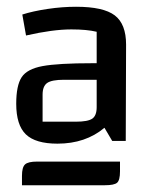

<svg xmlns="http://www.w3.org/2000/svg" viewBox="-20 -767 436 568"><path d="M353 -635 352 -350H312L289 -389Q233 -342 150 -342Q85 -342 56.5 -369.5Q28 -397 28 -460Q28 -514 44 -538.5Q60 -563 106 -571.5Q152 -580 254 -580H266V-673Q237 -680 191 -680Q136 -680 57 -662L46 -724Q77 -734 120.5 -740.5Q164 -747 205 -747Q286 -747 319.5 -721.5Q353 -696 353 -635ZM266 -450V-531H169Q133 -531 119.5 -521.5Q106 -512 106 -487V-407H204Q240 -407 253 -416Q266 -425 266 -450ZM90 -289H335V-260Q335 -234 326.5 -226.5Q318 -219 290 -219H45V-247Q45 -272 54 -280.5Q63 -289 90 -289Z"/></svg>

Font: Changa
Style: Regular
Weight: 400
Designer: Eduardo Rodriguez Tunni
Foundry: Eduardo Rodriguez Tunni
Version: Version 2.002; ttfautohint (v1.5.10-5e6f)